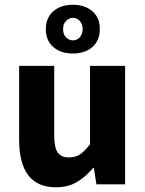

<svg xmlns="http://www.w3.org/2000/svg" viewBox="-20 -772 608 804"><path d="M213.9 12.2Q60.1 12.2 60.1 -188V-496.1H207V-207Q207 -152.8 222.2 -132.8Q237.3 -112.8 267.1 -112.8Q296.9 -112.8 315.9 -126Q335 -139.2 356.9 -168V-496.1H503.9V0H383.8L373 -68.8H370.1Q337.9 -30.8 301.3 -9.3Q264.6 12.2 213.9 12.2ZM285.2 -603Q302.7 -603 314.5 -616.2Q326.2 -629.9 326.2 -650.4Q326.2 -670.9 314 -684.1Q301.8 -697.3 285.2 -697.3Q268.6 -697.3 255.9 -683.6Q244.1 -670.9 244.1 -649.9Q244.1 -628.9 255.9 -616.2Q267.6 -603.5 285.2 -603ZM397.9 -650.4Q398.4 -603.5 367.2 -575.2Q335.9 -547.9 285.2 -547.9Q234.4 -547.9 203.1 -575.2Q171.9 -602.5 171.9 -649.9Q171.9 -697.3 203.1 -724.6Q234.4 -752 285.2 -752Q335.9 -752 367.2 -724.6Q398.4 -697.3 397.9 -650.4Z"/></svg>

Font: SourceSansPro-Bold
Style: Bold
Weight: 700
Designer: Paul D. Hunt
Foundry: Adobe Systems Incorporated
Version: Version 1.050;PS Version 1.000;hotconv 1.0.70;makeotf.lib2.5